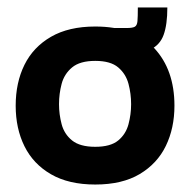

<svg xmlns="http://www.w3.org/2000/svg" viewBox="-20 -484 519 514"><path d="M235 10Q164 10 116.5 -17.5Q69 -45 45.5 -92.5Q22 -140 22 -201Q22 -263 45.5 -310.5Q69 -358 116.5 -385.5Q164 -413 235 -413Q339 -413 393 -355Q447 -297 447 -201Q447 -141 424 -93.5Q401 -46 354 -18Q307 10 235 10ZM235 -91Q276 -91 296.5 -108Q317 -125 324 -151.5Q331 -178 331 -205Q331 -233 324 -259.5Q317 -286 296.5 -303.5Q276 -321 235 -321Q194 -321 173 -303.5Q152 -286 145 -259.5Q138 -233 138 -205Q138 -178 145 -151.5Q152 -125 173 -108Q194 -91 235 -91ZM271 -339 272 -409H319Q335 -409 341 -412.5Q347 -416 348 -427.5Q349 -439 349 -464H428Q428 -418 418 -390.5Q408 -363 381.5 -351Q355 -339 307 -339Z"/></svg>

Font: Darker Grotesque ExtraBold
Style: Regular
Weight: 800
Designer: Gabriel Lam
Foundry: TypeRant
Version: Version 1.000;gftools[0.9.28]